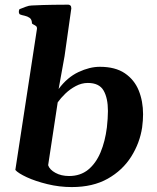

<svg xmlns="http://www.w3.org/2000/svg" viewBox="-20 -775 660 806"><path d="M44.4 -61.5 135.3 -654.8Q135.7 -661.6 131.8 -665Q127.9 -668.5 123 -670.7Q118.2 -672.9 114.3 -676.3Q113.8 -693.4 104.5 -700Q95.2 -706.5 83.3 -709Q71.3 -711.4 63 -714.8Q59.6 -718.3 59.1 -723.9Q58.6 -729.5 61.5 -736.3Q74.2 -741.2 88.1 -746.6Q102.1 -752 113.3 -752Q163.1 -754.4 204.3 -754.9Q245.6 -755.4 267.1 -755.4Q271 -755.4 275.1 -752.2Q279.3 -749 279.3 -740.7Q279.3 -739.7 279.3 -738.5Q279.3 -737.3 278.8 -735.8L251 -539.1L226.1 -401.4Q262.2 -450.2 309.3 -472.4Q356.4 -494.6 398.9 -494.6Q463.9 -494.6 503.9 -467.5Q543.9 -440.4 562.3 -395.3Q580.6 -350.1 580.6 -295.4Q580.6 -270 576.7 -240.2Q566.9 -174.8 530.8 -117.4Q494.6 -60.1 432.4 -24.9Q370.1 10.3 281.2 10.3Q229 10.3 179 -2Q128.9 -14.2 92.5 -31Q56.2 -47.9 44.4 -61.5ZM222.2 -345.2 182.1 -81.5Q188 -63 212.4 -49.6Q236.8 -36.1 270 -36.1Q317.4 -36.1 350.1 -62.7Q382.8 -89.4 402.1 -135.5Q421.4 -181.6 428.7 -240.2Q430.7 -258.8 431.9 -276.1Q433.1 -293.5 433.1 -309.1Q433.1 -363.3 414.8 -395Q396.5 -426.8 348.6 -426.8Q322.8 -426.8 298.3 -413.8Q273.9 -400.9 254.4 -382.1Q234.9 -363.3 222.2 -345.2Z"/></svg>

Font: Gelasio SemiBold
Style: Italic
Weight: 600
Italic angle: -8.5°
Designer: Eben Sorkin
Foundry: Eben Sorkin
Version: Version 1.008